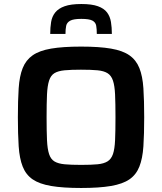

<svg xmlns="http://www.w3.org/2000/svg" viewBox="-20 -928 807 956"><path d="M384 8Q293 8 234.5 -2Q176 -12 142.5 -35Q109 -58 93 -98.5Q77 -139 73 -199.5Q69 -260 69 -344Q69 -428 73 -488.5Q77 -549 93 -589Q109 -629 142.5 -652.5Q176 -676 234.5 -686Q293 -696 384 -696Q474 -696 532.5 -686Q591 -676 624.5 -652.5Q658 -629 674 -589Q690 -549 694 -488.5Q698 -428 698 -344Q698 -260 694 -199.5Q690 -139 674 -98.5Q658 -58 624.5 -35Q591 -12 532.5 -2Q474 8 384 8ZM384 -107Q434 -107 465.5 -110Q497 -113 515.5 -124.5Q534 -136 542.5 -161Q551 -186 553 -230.5Q555 -275 555 -344Q555 -413 553 -457Q551 -501 542.5 -526.5Q534 -552 515.5 -563.5Q497 -575 465.5 -578Q434 -581 383 -581Q334 -581 302 -578Q270 -575 251.5 -564Q233 -553 224.5 -527Q216 -501 214 -457Q212 -413 212 -344Q212 -275 214 -230.5Q216 -186 224.5 -160.5Q233 -135 251.5 -124Q270 -113 302 -110Q334 -107 384 -107ZM385 -908Q437 -908 467.5 -897Q498 -886 513 -866Q528 -846 532.5 -818.5Q537 -791 537 -759H462Q462 -783 459 -800Q456 -817 440 -825.5Q424 -834 385 -834Q346 -834 329.5 -825Q313 -816 309.5 -799.5Q306 -783 306 -759H230Q230 -791 234.5 -818.5Q239 -846 255 -866Q271 -886 302 -897Q333 -908 385 -908Z"/></svg>

Font: Saira SemiExpanded SemiBold
Style: Regular
Weight: 600
Width: 6
Designer: Hector Gatti with collaboration of the Omnibus-Type team
Foundry: Omnibus-Type
Version: Version 1.101